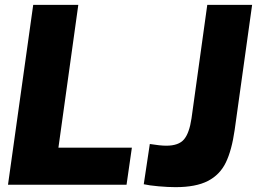

<svg xmlns="http://www.w3.org/2000/svg" viewBox="-20 -762 1062 792"><path d="M303 -742 221 -153H524L502 0H13L117 -742ZM704 10Q673 10 634 6.5Q595 3 573 -2L598 -168Q641 -161 666 -161Q717 -161 739 -187Q761 -213 770 -274L835 -742H1020L948 -226Q936 -142 911.5 -91.5Q887 -41 837.5 -15.5Q788 10 704 10Z"/></svg>

Font: Morrison ExtraBold
Style: Regular
Weight: 800
Designer: Pablo Impallari, Rodrigo Fuenzalida (Modified by Dan O. Williams)
Version: Version 0.03;June 6, 2019;FontCreator 11.5.0.2425 64-bit; tt